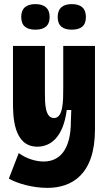

<svg xmlns="http://www.w3.org/2000/svg" viewBox="-20 -751 527 932"><path d="M328 -607C371 -607 397 -624 397 -668C397 -712 372 -731 328 -731C286 -731 260 -712 260 -668C260 -624 287 -607 328 -607ZM152 -607C194 -607 221 -624 221 -669C221 -712 194 -731 152 -731C109 -731 83 -712 83 -669C83 -624 109 -607 152 -607ZM210 161C328 161 441 97 441 -122V-528H287V-327C287 -259 287 -178 242 -178C198 -178 198 -252 198 -301V-528H43V-255C43 -193 43 -39 161 -39C226 -39 287 -85 304 -217H326L324 -161C324 -25 270 33 192 33C155 33 109 20 71 -8L23 116C64 140 139 161 210 161Z"/></svg>

Font: Bricolage Grotesque 10pt Condensed ExtraBold
Style: Regular
Weight: 800
Width: 3
Designer: Mathieu Triay
Foundry: Atelier Triay
Version: Version 1.000;gftools[0.9.29]